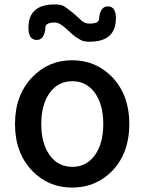

<svg xmlns="http://www.w3.org/2000/svg" viewBox="-20 -837 654 870"><path d="M127 -62Q48 -143 48 -275Q48 -407 127 -488Q200 -564 307 -564Q414 -564 488 -488Q566 -407 566 -275Q566 -143 488 -62Q414 13 307 13Q200 13 127 -62ZM205 -134Q243 -81 307.5 -81Q372 -81 410 -134Q448 -187 448 -275Q448 -363 410 -416Q372 -469 307.5 -469Q243 -469 205 -416Q167 -363 167 -275Q167 -187 205 -134ZM386 -648Q358 -648 344.5 -656.5Q331 -665 323 -669.5Q315 -674 289 -699Q251 -735 230 -735Q187 -735 186 -714Q182 -654 144 -656Q107 -658 109 -717Q112 -817 228 -817Q257 -817 270.5 -808.5Q284 -800 305 -783Q326 -766 349 -744Q364 -730 385 -730Q428 -730 429 -751Q433 -810 471 -808Q508 -806 505 -747Q501 -648 386 -648Z"/></svg>

Font: Resource Han Rounded TW Medium
Style: Regular
Weight: 500
Designer: Cyano Hao (round all glyphs); Ryoko NISHIZUKA 西塚涼子 (kana, bopomofo & ideographs); Paul D. Hunt (Latin, Greek & Cyrillic)
Foundry: Cyano Hao
Version: 0.990